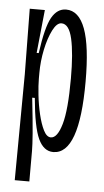

<svg xmlns="http://www.w3.org/2000/svg" viewBox="-50 -570 397 734"><g transform="rotate(5 148.5 -203.5)"><path d="M35 130 38 -276 35 -528H93L76 -362H84Q98 -463 119 -500Q140 -537 174 -537Q223 -537 247.5 -471Q272 -405 272 -269Q272 10 172 10Q135 10 114.5 -34.5Q94 -79 84 -190H74Q84 -100 87.5 -54.5Q91 -9 91 13V130ZM158 -45Q183 -45 199 -100Q215 -155 215 -276Q215 -373 202.5 -428Q190 -483 161 -483Q143 -483 127.5 -452.5Q112 -422 102.5 -377Q93 -332 93 -286V-264Q93 -239 97 -202Q101 -165 109.5 -129Q118 -93 130 -69Q142 -45 158 -45Z"/></g></svg>

Font: Bricolage Grotesque 96pt Condensed ExtraLight
Style: Regular
Weight: 200
Width: 3
Designer: Mathieu Triay
Foundry: Atelier Triay
Version: Version 1.001; ttfautohint (v1.8.4.7-5d5b);gftools[0.9.33.de